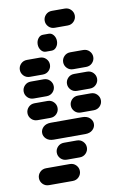

<svg xmlns="http://www.w3.org/2000/svg" viewBox="-104 -920 708 1091"><g transform="rotate(-10 250.0 -374.5)"><path d="M87.9 111.3H224.6Q246.1 111.3 260.3 96.7Q274.4 82 274.4 62.5Q274.4 43 260.3 28.3Q246.1 13.7 224.6 13.7H87.9Q66.4 13.7 52.2 28.3Q38.1 43 38.1 62.5Q38.1 82 52.2 96.7Q66.4 111.3 87.9 111.3ZM212.9 -13.7H287.1Q308.6 -13.7 322.8 -28.3Q336.9 -43 336.9 -62.5Q336.9 -82 322.8 -96.7Q308.6 -111.3 287.1 -111.3H212.9Q191.4 -111.3 177.2 -96.7Q163.1 -82 163.1 -62.5Q163.1 -43 177.2 -28.3Q191.4 -13.7 212.9 -13.7ZM159.2 -138.7H340.8Q368.2 -138.7 383.8 -153.3Q399.4 -168 399.4 -187.5Q399.4 -207 383.8 -221.7Q368.2 -236.3 340.8 -236.3H159.2Q131.8 -236.3 116.2 -221.7Q100.6 -207 100.6 -187.5Q100.6 -168 116.2 -153.3Q131.8 -138.7 159.2 -138.7ZM87.9 -263.7H162.1Q183.6 -263.7 197.8 -278.3Q211.9 -293 211.9 -312.5Q211.9 -332 197.8 -346.7Q183.6 -361.3 162.1 -361.3H87.9Q66.4 -361.3 52.2 -346.7Q38.1 -332 38.1 -312.5Q38.1 -293 52.2 -278.3Q66.4 -263.7 87.9 -263.7ZM337.9 -263.7H412.1Q433.6 -263.7 447.8 -278.3Q461.9 -293 461.9 -312.5Q461.9 -332 447.8 -346.7Q433.6 -361.3 412.1 -361.3H337.9Q316.4 -361.3 302.2 -346.7Q288.1 -332 288.1 -312.5Q288.1 -293 302.2 -278.3Q316.4 -263.7 337.9 -263.7ZM87.9 -388.7H162.1Q183.6 -388.7 197.8 -403.3Q211.9 -418 211.9 -437.5Q211.9 -457 197.8 -471.7Q183.6 -486.3 162.1 -486.3H87.9Q66.4 -486.3 52.2 -471.7Q38.1 -457 38.1 -437.5Q38.1 -418 52.2 -403.3Q66.4 -388.7 87.9 -388.7ZM337.9 -388.7H412.1Q433.6 -388.7 447.8 -403.3Q461.9 -418 461.9 -437.5Q461.9 -457 447.8 -471.7Q433.6 -486.3 412.1 -486.3H337.9Q316.4 -486.3 302.2 -471.7Q288.1 -457 288.1 -437.5Q288.1 -418 302.2 -403.3Q316.4 -388.7 337.9 -388.7ZM87.9 -513.7H162.1Q183.6 -513.7 197.8 -528.3Q211.9 -543 211.9 -562.5Q211.9 -582 197.8 -596.7Q183.6 -611.3 162.1 -611.3H87.9Q66.4 -611.3 52.2 -596.7Q38.1 -582 38.1 -562.5Q38.1 -543 52.2 -528.3Q66.4 -513.7 87.9 -513.7ZM337.9 -513.7H412.1Q433.6 -513.7 447.8 -528.3Q461.9 -543 461.9 -562.5Q461.9 -582 447.8 -596.7Q433.6 -611.3 412.1 -611.3H337.9Q316.4 -611.3 302.2 -596.7Q288.1 -582 288.1 -562.5Q288.1 -543 302.2 -528.3Q316.4 -513.7 337.9 -513.7ZM202.1 -638.7H235.4Q252 -638.7 263.2 -653.3Q274.4 -668 274.4 -687.5Q274.4 -707 263.2 -721.7Q252 -736.3 235.4 -736.3H202.1Q185.5 -736.3 174.3 -721.7Q163.1 -707 163.1 -687.5Q163.1 -668 174.3 -653.3Q185.5 -638.7 202.1 -638.7ZM275.4 -763.7H349.6Q371.1 -763.7 385.3 -778.3Q399.4 -793 399.4 -812.5Q399.4 -832 385.3 -846.7Q371.1 -861.3 349.6 -861.3H275.4Q253.9 -861.3 239.7 -846.7Q225.6 -832 225.6 -812.5Q225.6 -793 239.7 -778.3Q253.9 -763.7 275.4 -763.7Z"/></g></svg>

Font: Workbench
Style: Regular
Weight: 400
Designer: Jens Kutilek
Foundry: Jens Kutilek
Version: Version 2.001